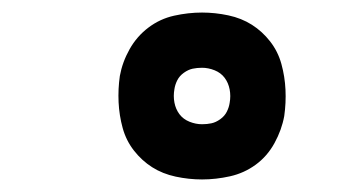

<svg xmlns="http://www.w3.org/2000/svg" viewBox="-20 -807 540 306"><path d="M302 -521Q281 -521 260 -525.5Q239 -530 222.5 -540.5Q206 -551 193.5 -567Q181 -583 175.5 -603Q170 -623 169 -644Q168 -665 171 -686Q175 -708 186.5 -728.5Q198 -749 216.5 -763Q235 -777 257.5 -782Q280 -787 302 -787Q323 -787 344 -782.5Q365 -778 381.5 -767.5Q398 -757 410.5 -741Q423 -725 428.5 -705Q434 -685 435 -664Q436 -643 433 -622Q429 -600 417.5 -579Q406 -558 387.5 -544.5Q369 -531 346.5 -526Q324 -521 302 -521ZM302 -609Q310 -609 317 -610.5Q324 -612 331 -617Q338 -622 341.5 -629Q345 -636 346 -643Q348 -654 346 -664.5Q344 -675 338 -683Q332 -691 322 -695Q312 -699 302 -699Q294 -699 287 -697.5Q280 -696 273 -691Q266 -686 262.5 -679Q259 -672 258 -665Q256 -654 258 -643.5Q260 -633 266 -625Q272 -617 282 -613Q292 -609 302 -609Z"/></svg>

Font: Iosevka Heavy Oblique
Style: Regular
Weight: 900
Italic angle: -9°
Monospace: yes
Designer: Belleve Invis
Foundry: Belleve Invis
Version: Version 32.5.0; ttfautohint (v1.8.4)